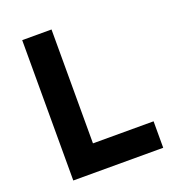

<svg xmlns="http://www.w3.org/2000/svg" viewBox="-127 -789 802 887"><g transform="rotate(-20 274.0 -345.0)"><path d="M82 0V-690H226.1V-130.1H524.1V0Z"/></g></svg>

Font: Oxanium ExtraLight
Style: Regular
Weight: 200
Designer: Severin Meyer
Version: Version 2.000